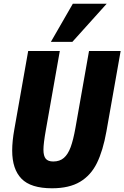

<svg xmlns="http://www.w3.org/2000/svg" viewBox="-20 -999 668 1032"><path d="M45.5 -189.5Q45.5 -240 57 -303.5L131.5 -725H301.5L226.5 -300.5Q213.5 -227.5 213.5 -194.5Q213.5 -161 225.8 -146Q238 -131 266.5 -131Q301 -131 323.2 -150.2Q345.5 -169.5 359.8 -208.2Q374 -247 385.5 -311.5L458.5 -725H628.5L552 -292.5Q533.5 -189 501 -122.8Q468.5 -56.5 410.2 -21.8Q352 13 259.5 13Q145.5 13 95.5 -38.5Q45.5 -90 45.5 -189.5ZM253.5 -774 371.5 -979H553.5L369 -774Z"/></svg>

Font: JuliaMono Black
Style: Italic
Weight: 900
Italic angle: -9°
Monospace: yes
Designer: cormullion
Foundry: corm
Version: Version 0.057; ttfautohint (v1.8.4)